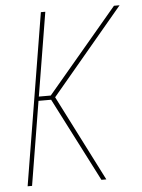

<svg xmlns="http://www.w3.org/2000/svg" viewBox="-53 -777 605 819"><g transform="rotate(-5 250.0 -367.5)"><path d="M348 0 164 -359H110L51 0H32L153 -735H172L113 -377H164L466 -735H490L182 -368L369 0Z"/></g></svg>

Font: Iosevka Term Curly Thin
Style: Italic
Weight: 100
Italic angle: -9°
Designer: Belleve Invis
Foundry: Belleve Invis
Version: Version 32.3.0